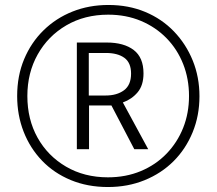

<svg xmlns="http://www.w3.org/2000/svg" viewBox="-20 -743 871 772"><path d="M414 9Q332 9 264.5 -19Q197 -47 149 -97Q101 -147 75 -213.5Q49 -280 49 -357Q49 -438 77 -505Q105 -572 155 -621Q205 -670 271.5 -696.5Q338 -723 416 -723Q497 -723 564 -695Q631 -667 679.5 -616.5Q728 -566 755 -499.5Q782 -433 782 -356Q782 -278 754.5 -211Q727 -144 678 -95Q629 -46 561.5 -18.5Q494 9 414 9ZM414 -30Q486 -30 546 -55Q606 -80 649.5 -125Q693 -170 716.5 -229Q740 -288 740 -357Q740 -426 716.5 -485.5Q693 -545 649.5 -589.5Q606 -634 546.5 -659Q487 -684 415 -684Q320 -684 246.5 -641Q173 -598 131.5 -524Q90 -450 90 -357Q90 -263 131 -189.5Q172 -116 245.5 -73Q319 -30 414 -30ZM289 -143V-572H409Q478 -572 517.5 -542Q557 -512 557 -448Q557 -400 533.5 -372Q510 -344 474 -331L576 -143H520L428 -319H338V-143ZM405 -359Q450 -359 478.5 -380Q507 -401 507 -447Q507 -491 480 -510.5Q453 -530 406 -530H337V-359Z"/></svg>

Font: Noto Sans Lao UI Cond Light
Style: Regular
Weight: 300
Width: 3
Designer: Monotype Design Team
Foundry: Monotype Imaging Inc.
Version: Version 2.000; ttfautohint (v1.8.4.7-5d5b)